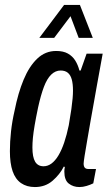

<svg xmlns="http://www.w3.org/2000/svg" viewBox="-20 -744 438 776"><path d="M121 12Q88 12 65 -4Q42 -20 31 -52Q20 -84 20 -133Q20 -171 24.5 -212.5Q29 -254 39 -297Q53 -368 75.5 -422Q98 -476 130.5 -507Q163 -538 207 -538Q236 -538 254.5 -527.5Q273 -517 284 -499.5Q295 -482 301 -459H306L330 -527H395L371 -395Q367 -370 360 -333Q353 -296 346 -255Q339 -214 332.5 -177Q326 -140 322 -114.5Q318 -89 318 -83Q318 -72 322.5 -66.5Q327 -61 337 -61H368L357 -3Q345 3 330 7.5Q315 12 301 12Q276 12 258 -2Q240 -16 240 -51Q240 -55 240.5 -59.5Q241 -64 242 -69L238 -71Q222 -39 192.5 -13.5Q163 12 121 12ZM156 -72Q173 -72 188 -83Q203 -94 216 -115.5Q229 -137 239.5 -168Q250 -199 258 -238Q265 -278 268.5 -303.5Q272 -329 273.5 -346.5Q275 -364 275 -378Q275 -405 270 -423Q265 -441 254 -450Q243 -459 225 -459Q204 -459 187 -442.5Q170 -426 157.5 -393Q145 -360 134 -310Q125 -267 120 -237.5Q115 -208 113 -187Q111 -166 111 -148Q111 -109 122 -90.5Q133 -72 156 -72ZM139 -591 239 -724H303L355 -591H298L252 -713H291L199 -591Z"/></svg>

Font: Archivo ExtraCondensed Medium
Style: Italic
Weight: 500
Width: 2
Italic angle: -10°
Designer: Hector Gatti
Foundry: Omnibus-Type
Version: Version 2.001